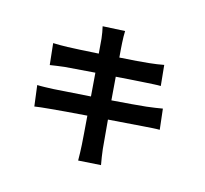

<svg xmlns="http://www.w3.org/2000/svg" viewBox="-144 -976 1287 1207"><g transform="rotate(20 500.0 -372.0)"><path d="M884 -428C858 -421 821 -412 782 -404C737 -395 654 -381 562 -366L537 -515C616 -528 690 -539 730 -545C760 -549 800 -556 823 -557L798 -689C774 -682 736 -673 704 -667C670 -660 597 -648 517 -636C509 -681 504 -714 502 -728C498 -752 495 -786 494 -805L351 -785C359 -762 365 -737 371 -709L387 -615C301 -602 223 -591 188 -587C157 -583 127 -581 95 -579L122 -442C152 -449 179 -456 214 -463C245 -468 321 -481 408 -495L433 -345C333 -329 241 -315 195 -308C164 -304 118 -298 91 -297L120 -164C142 -170 176 -176 219 -184C262 -192 353 -208 453 -224C467 -139 479 -69 483 -40C488 -10 491 24 495 61L640 39C631 6 622 -30 616 -60C610 -92 598 -162 583 -245C673 -260 756 -273 805 -281C843 -287 884 -294 911 -296Z"/></g></svg>

Font: Noto Sans Japanese Bold
Style: Bold
Weight: 700
Designer: Ryoko NISHIZUKA (kana & ideographs); Paul D. Hunt (Latin, Greek & Cyrillic); Wenlong ZHANG (bopomofo); Sandoll Communica
Foundry: Adobe Systems Incorporated
Version: Version 1.000;PS 1;hotconv 1.0.78;makeotf.lib2.5.61930